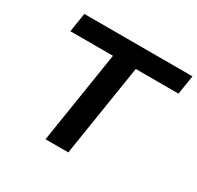

<svg xmlns="http://www.w3.org/2000/svg" viewBox="-151 -882 1088 1058"><g transform="rotate(30 393.0 -352.5)"><path d="M258 0 350 -584H79L98 -705H786L767 -584H495L403 0Z"/></g></svg>

Font: Nunito Sans 7pt SemiExpanded
Style: Bold Italic
Weight: 700
Width: 6
Italic angle: -9°
Designer: Vernon Adams
Foundry: Vernon Adams
Version: Version 3.101;gftools[0.9.27]